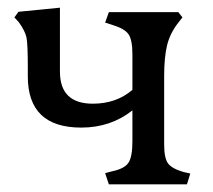

<svg xmlns="http://www.w3.org/2000/svg" viewBox="-20 -482 558 502"><path d="M468.8 0 477.5 -28.3 460 -32.2Q429.7 -41 419.4 -54.7Q409.2 -68.4 409.2 -104.5V-282.2Q409.2 -333 417 -364.3Q424.8 -395.5 446.3 -422.9L457 -436.5L446.3 -450.2H264.6L254.9 -422.9L273.4 -417Q305.7 -407.2 315.9 -392.6Q326.2 -377.9 326.2 -339.8V-247.1Q284.2 -210.9 222.7 -210.9Q136.7 -210.9 136.7 -294.9V-461.9L28.3 -451.2L17.6 -436.5L29.3 -423.8Q45.9 -400.4 49.3 -383.8Q52.7 -367.2 52.7 -305.7V-282.2Q52.7 -148.4 192.4 -148.4Q269.5 -148.4 326.2 -193.4V-112.3Q326.2 -72.3 315.9 -56.6Q305.7 -41 273.4 -34.2L254.9 -29.3L264.6 0Z"/></svg>

Font: Kurale
Style: Regular
Weight: 400
Version: 1.0; ttfautohint (v1.3)